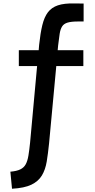

<svg xmlns="http://www.w3.org/2000/svg" viewBox="-20 -922 564 1135"><path d="M41.3 93Q78.7 89.7 100 79.3Q121.3 69 132 49.3Q142.7 29.7 148 -2.2Q153.3 -34 158 -80.3L199.3 -531.3H91.3V-625.3H208.7L211.3 -656.7Q218.7 -726 230.2 -773.5Q241.7 -821 263.3 -849.5Q285 -878 322.3 -890.5Q359.7 -903 419.7 -901.7L474.3 -901V-795H441.3Q401.3 -795 379.3 -788.3Q357.3 -781.7 347.2 -765.7Q337 -749.7 332.7 -722.2Q328.3 -694.7 323.7 -654L321 -625.3H472.7V-531.3H312.7L270 -73.7Q264 -14.7 256.2 33Q248.3 80.7 227.7 115.2Q207 149.7 165.7 169.7Q124.3 189.7 51 193.7Z"/></svg>

Font: Matangi Light
Style: Regular
Weight: 300
Designer: Prashant Pant
Foundry: The Graphic Ant
Version: Version 3.002